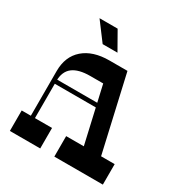

<svg xmlns="http://www.w3.org/2000/svg" viewBox="-202 -1057 1161 1213"><g transform="rotate(30 379.0 -450.0)"><path d="M364.3 0V-149.4H718.2V0ZM40 0V-149.4H261.3V0ZM106.7 -475.2Q106.7 -581.6 174.7 -640.8Q242.7 -700 362.5 -700H493.7L626.9 -115.3L501.2 -114L400.6 -554.6H306.4Q221.6 -554.6 179.1 -521.8Q136.7 -489 136.7 -419.9V-121.9L106.7 -122.7ZM116.7 -400V-430H538.2V-400ZM381.5 -768H273.4L174.4 -900H306.5Z"/></g></svg>

Font: Space Cowgirl
Style: Regular
Weight: 400
Designer: Valery Marier
Foundry: Valery Marier
Version: Version 1.000